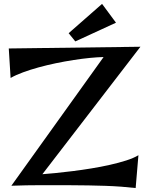

<svg xmlns="http://www.w3.org/2000/svg" viewBox="-20 -952 759 982"><path d="M698.2 -712.9 196.8 -61Q223.6 -63 263.9 -66.9Q304.2 -70.8 350.8 -76.7Q397.5 -82.5 447 -90.6Q496.6 -98.6 542 -108.9Q587.4 -119.1 625.7 -131.3Q664.1 -143.6 688 -158.2L673.8 9.8Q640.6 5.9 601.3 2.9Q562 0 519.5 -1.5Q477.1 -2.9 432.9 -3.7Q388.7 -4.4 346.2 -4.6Q303.7 -4.9 264.2 -4.9Q224.6 -4.9 190.9 -4.9Q114.3 -4.9 38.1 -2L509.8 -660.2Q479.5 -659.7 439.9 -655.8Q400.4 -651.9 356.2 -645Q312 -638.2 266.1 -628.7Q220.2 -619.1 177.5 -607.4Q134.8 -595.7 97.7 -582Q60.5 -568.4 34.2 -553.2L24.9 -704.1ZM573.2 -835.9 365.2 -740.2 331.1 -782.2 502 -932.1Z"/></svg>

Font: Original Surfer
Style: Regular
Weight: 400
Designer: Astigmatic (AOETI)
Foundry: Astigmatic (AOETI)
Version: Version 1.001